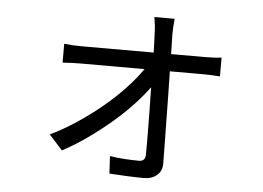

<svg xmlns="http://www.w3.org/2000/svg" viewBox="-49 -675 1098 801"><g transform="rotate(5 500.0 -274.5)"><path d="M793 -463Q808 -463 828.5 -464Q849 -465 860 -467V-388Q846 -389 827.5 -390Q809 -391 795 -391H650Q651 -344 652 -291Q653 -238 653.5 -187Q654 -136 655 -89Q656 -42 656 -7Q657 25 635.5 43.5Q614 62 581 62Q566 62 547 61.5Q528 61 508.5 60Q489 59 470 58Q451 57 436 56L432 -17Q462 -12 496.5 -10Q531 -8 554 -8Q581 -8 581 -37Q581 -61 581 -93Q581 -125 580.5 -161.5Q580 -198 579.5 -238Q579 -278 578 -318Q552 -282 514 -241.5Q476 -201 429.5 -161.5Q383 -122 332 -86Q281 -50 230 -23L174 -85Q230 -112 285.5 -149Q341 -186 390 -227Q439 -268 478.5 -310.5Q518 -353 544 -391H277Q237 -391 201 -388V-467Q218 -465 237.5 -464Q257 -463 275 -463H576Q575 -489 574.5 -509.5Q574 -530 573 -544Q573 -559 571 -576.5Q569 -594 566 -611H651Q649 -595 648 -578Q647 -561 647 -544L649 -463Z"/></g></svg>

Font: SpoqaHanSans-Regular
Style: Regular
Weight: 400
Designer: [Spoqa Han Sans] Dong-huui Kim \uAE40 \uB3D9 \uD718  Younghwa Kang \uAC15 \uC601 \uD654  [Noto Sans] Ryoko NISHIZUKA \u8
Foundry: Spoqa (http://www.spoqa-han-sans.com)
Version: Version 2.000